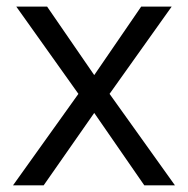

<svg xmlns="http://www.w3.org/2000/svg" viewBox="-20 -555 564 575"><path d="M214.8 -273.9 28.8 -535.2H121.1L262.2 -330.1L402.8 -535.2H494.1L308.1 -273.9L503.9 0H412.1L262.2 -216.8L110.8 0H19Z"/></svg>

Font: Zoram GWebM
Style: Regular
Weight: 400
Foundry: Ascender Corporation
Version: Version 1.000